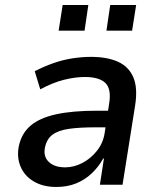

<svg xmlns="http://www.w3.org/2000/svg" viewBox="-20 -734 633 763"><path d="M204 9Q151 9 114 -13Q77 -35 61.5 -72.5Q46 -110 55 -154Q66 -205 102.5 -235.5Q139 -266 204 -280Q269 -294 364 -294H426L416 -228H359Q296 -228 254 -222Q212 -216 189 -199Q166 -182 159 -149Q151 -113 173.5 -91Q196 -69 239 -69Q274 -69 307.5 -86.5Q341 -104 365.5 -135Q390 -166 396 -206L414 -324Q423 -381 398.5 -404.5Q374 -428 317 -428Q279 -428 234.5 -417Q190 -406 140 -379L118 -451Q155 -470 192 -483Q229 -496 267 -502Q305 -508 342 -508Q405 -508 448 -489Q491 -470 509.5 -427.5Q528 -385 517 -315L467 0H377L393 -104H390Q372 -71 344.5 -45Q317 -19 282 -5Q247 9 204 9ZM403 -612 418 -714H521L505 -612ZM213 -612 229 -714H331L316 -612Z"/></svg>

Font: Nunito Sans 7pt SemiCondensed SemiBold
Style: Italic
Weight: 600
Width: 4
Italic angle: -9°
Designer: Vernon Adams
Foundry: Vernon Adams
Version: Version 3.101;gftools[0.9.27]